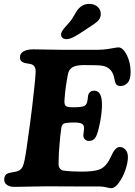

<svg xmlns="http://www.w3.org/2000/svg" viewBox="-20 -967 702 1002"><path d="M414.6 -804.2Q381.3 -781.7 361.3 -772.2Q341.3 -762.7 325.7 -762.7Q313 -762.7 305.7 -769.8Q298.3 -776.9 298.8 -787.6Q298.8 -790.5 299.6 -793.5Q300.3 -796.4 302 -799.8Q303.7 -803.2 304.9 -805.7Q306.2 -808.1 309.1 -812Q312 -815.9 313.7 -818.1Q315.4 -820.3 319.6 -825Q323.7 -829.6 325.7 -832Q327.6 -834.5 333 -840.1Q338.4 -845.7 340.8 -848.6Q354 -863.3 366.5 -885.7Q378.9 -908.2 384.8 -915.5Q409.7 -946.8 445.3 -946.8Q472.2 -946.8 489.7 -931.2Q507.3 -915.5 505.9 -891.6Q504.9 -870.6 488.3 -855Q480.5 -848.1 470 -840.8Q459.5 -833.5 442.1 -822.3Q424.8 -811 414.6 -804.2ZM219.2 5.4Q197.8 5.4 137 6.8Q76.2 8.3 55.2 8.3Q31.7 8.3 16.8 -1.7Q2 -11.7 2 -29.3Q2 -54.2 19.5 -61.5Q26.9 -64.9 42.2 -67.4Q57.6 -69.8 63 -71.3Q86.4 -75.2 97.7 -96.2Q107.4 -114.7 117.7 -186.5Q140.6 -345.7 148.4 -414.1Q166 -564.9 166 -594.7Q166 -626.5 139.6 -632.8Q135.7 -633.8 121.1 -636Q106.4 -638.2 101.6 -641.1Q84 -647.9 84 -668Q84 -688 102.8 -698.7Q121.6 -709.5 154.8 -709.5Q169.9 -709.5 227.5 -708.3Q285.2 -707 312.5 -707H480Q521.5 -707 556.4 -713.4Q591.3 -719.7 597.2 -719.7Q622.1 -719.7 641.8 -679.9Q661.6 -640.1 661.6 -590.8Q661.6 -551.8 646 -534.9Q630.4 -518.1 609.4 -518.1Q590.3 -518.1 584 -530.8Q580.1 -537.1 575.7 -562Q564 -616.7 510.7 -624.5Q490.2 -627.4 418 -627.4Q378.4 -627.4 358.9 -616.2Q339.4 -605 334.5 -579.6Q320.8 -510.7 316.4 -443.4Q314.5 -418 326.2 -412.1Q337.9 -406.2 373.5 -407.2Q387.7 -407.7 395.8 -408.4Q403.8 -409.2 412.4 -411.4Q420.9 -413.6 425.3 -417.7Q429.7 -421.9 432.9 -429Q436 -436 437 -446.8Q438.5 -461.9 440.2 -470.2Q441.9 -478.5 449.7 -486.1Q457.5 -493.7 471.7 -493.7Q512.2 -493.7 512.2 -420.9Q512.2 -385.7 503.9 -337.9Q492.2 -274.9 480.5 -253.2Q468.8 -231.4 443.8 -231.4Q432.1 -231.4 424.1 -238.8Q416 -246.1 415 -257.3Q414.6 -263.2 416.7 -276.6Q418.9 -290 418.9 -296.9Q418.5 -314.5 407.7 -321Q397 -327.6 369.1 -327.6Q325.2 -327.6 313.7 -322.3Q302.2 -316.9 299.8 -297.9Q293.9 -254.9 292 -229Q285.6 -167 285.6 -110.8Q285.6 -96.2 293.5 -86.9Q301.3 -77.6 311.5 -76.7Q352.5 -71.3 404.3 -71.3Q463.9 -71.3 494.6 -81.1Q530.3 -91.8 554.2 -140.1Q565.4 -163.1 570.1 -171.9Q574.7 -180.7 584.2 -190.2Q593.8 -199.7 604.5 -199.7Q623.5 -199.7 635.5 -185.3Q647.5 -170.9 647.5 -147.5Q647.5 -118.2 634.3 -79.8Q621.1 -41.5 600.3 -13.2Q579.6 15.1 561 15.1Q553.2 15.1 535.2 10.7Q517.1 6.3 501.5 6.3Q470.2 6.3 418.5 6.1Q366.7 5.9 347.7 5.9Q325.7 5.9 283 5.6Q240.2 5.4 219.2 5.4Z"/></svg>

Font: Cooper*
Style: Bold Italic
Weight: 700
Italic angle: -7°
Designer: Owen Earl
Foundry: indestructible type*
Version: Version 0.001